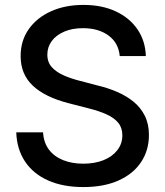

<svg xmlns="http://www.w3.org/2000/svg" viewBox="-20 -758 680 790"><path d="M322.8 11.7Q239.3 11.7 178.2 -15.4Q117.2 -42.5 83.3 -93Q49.3 -143.6 46.9 -213.4H157.2Q159.7 -170.9 181.4 -142.3Q203.1 -113.8 239.7 -99.1Q276.4 -84.5 322.3 -84.5Q369.6 -84.5 405.8 -98.9Q441.9 -113.3 462.6 -139.9Q483.4 -166.5 483.4 -201.2Q483.4 -231.9 466.8 -252.4Q450.2 -272.9 419.2 -287.1Q388.2 -301.3 345.2 -312L261.7 -333.5Q165 -358.4 115 -405.5Q64.9 -452.6 64.9 -527.3Q64.9 -590.8 98.4 -638.2Q131.8 -685.5 190.2 -711.7Q248.5 -737.8 323.2 -737.8Q399.4 -737.8 456.3 -711.2Q513.2 -684.6 545.7 -637.2Q578.1 -589.8 580.1 -527.3H472.7Q467.8 -581.5 426.5 -611.8Q385.3 -642.1 321.3 -642.1Q277.3 -642.1 244.4 -627.9Q211.4 -613.8 193.1 -589.4Q174.8 -564.9 174.8 -533.2Q174.8 -501.5 193.8 -481Q212.9 -460.4 243.4 -447.3Q273.9 -434.1 309.1 -425.3L381.8 -406.2Q423.3 -396.5 461.4 -380.1Q499.5 -363.8 529.1 -339.8Q558.6 -315.9 575.7 -282Q592.8 -248 592.8 -202.6Q592.8 -139.6 560.5 -91.1Q528.3 -42.5 467.8 -15.4Q407.2 11.7 322.8 11.7Z"/></svg>

Font: Inter 20pt Medium
Style: Regular
Weight: 500
Version: Version 4.001;git-66647c0bb